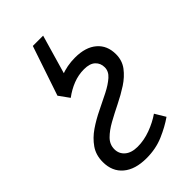

<svg xmlns="http://www.w3.org/2000/svg" viewBox="-208 -724 804 804"><g transform="rotate(-45 194.0 -322.5)"><path d="M80.4 -437.2 154.8 -657.4H215.8L161.5 -469.7ZM159.4 12Q92.4 12 55.3 -19.4Q18.1 -50.7 18.1 -106.5Q18.1 -147.8 39 -177.7Q59.9 -207.7 92.2 -229.8Q124.6 -251.9 161.4 -269.6Q198.2 -287.4 230.5 -303.8Q262.9 -320.3 283.8 -338.8Q304.7 -357.3 304.7 -381.2Q304.7 -405.8 288 -421.4Q271.3 -437 237.3 -437Q203.9 -437 172.8 -424.8Q141.6 -412.6 113.4 -391.4L80.4 -437.2Q114.5 -464.5 155.8 -481.3Q197.2 -498.1 245.2 -498.1Q307.4 -498.1 342.1 -468.3Q376.8 -438.6 376.8 -386.8Q376.8 -349.4 355.9 -321.8Q335 -294.2 302.7 -273.1Q270.3 -252.1 233.5 -234Q196.8 -215.9 164.4 -198Q132.1 -180.1 111.2 -159.2Q90.3 -138.3 90.3 -110Q90.3 -82.8 110.6 -65.6Q131 -48.4 167.2 -48.4Q204.8 -48.4 243.4 -62.6Q281.9 -76.8 312.8 -98.2L340.8 -51.7Q306.4 -27.5 260.4 -7.7Q214.4 12 159.4 12Z"/></g></svg>

Font: Source Sans Variable
Style: Italic
Weight: 200
Italic angle: -11°
Designer: Paul D. Hunt
Foundry: Adobe Systems Incorporated
Version: Version 3.006;hotconv 1.0.111;makeotfexe 2.5.65597